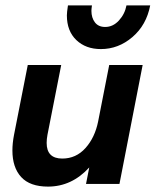

<svg xmlns="http://www.w3.org/2000/svg" viewBox="-20 -682 582 712"><path d="M26 -124Q26 -151 32 -182L83 -441H207L156 -182Q153 -166 153 -152Q153 -94 211 -94Q262 -94 297 -133Q332 -172 344 -232L385 -441H509L423 0H299L311 -61Q246 10 158 10Q91 10 58.5 -25.5Q26 -61 26 -124ZM354 -500Q298 -500 263 -533.5Q228 -567 228 -625Q228 -636 232 -662H321Q319 -648 319 -642Q319 -616 332 -599Q345 -582 370 -582Q399 -582 421 -606Q443 -630 449 -662H537Q523 -589 471 -544.5Q419 -500 354 -500Z"/></svg>

Font: Teachers SemiBold
Style: Italic
Weight: 600
Designer: Alfredo Marco Pradil & Chank Diesel
Version: Version 0.009